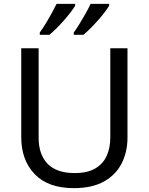

<svg xmlns="http://www.w3.org/2000/svg" viewBox="-20 -1030 771 994"><path d="M640 -318Q640 -244 610 -184.5Q580 -125 518.5 -90.5Q457 -56 362 -56Q229 -56 159.5 -128.5Q90 -201 90 -320V-780H180V-317Q180 -230 226.5 -182Q273 -134 367 -134Q432 -134 472.5 -157.5Q513 -181 532 -222.5Q551 -264 551 -318V-780H640ZM545 -1000Q537 -987 522 -967Q507 -947 487.5 -925Q468 -903 448.5 -883.5Q429 -864 412 -850H362V-862Q376 -881 392 -907Q408 -933 423.5 -960.5Q439 -988 449 -1010H545ZM369 -1000Q361 -987 346 -967Q331 -947 311.5 -925Q292 -903 272.5 -883.5Q253 -864 236 -850H186V-862Q200 -881 216 -907Q232 -933 247 -960.5Q262 -988 273 -1010H369Z"/></svg>

Font: Noto Sans Malayalam UI
Style: Regular
Weight: 400
Designer: Jelle Bosma - Monotype Design Team
Foundry: Monotype Imaging Inc.
Version: Version 2.104